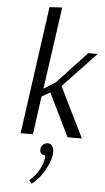

<svg xmlns="http://www.w3.org/2000/svg" viewBox="-66 -793 614 1121"><g transform="rotate(5 241.0 -232.0)"><path d="M74 0 178 -748 252 -752 184 -270 252 -313 427 -500H482L288 -295L433 0H349L226 -252L177 -224L146 0ZM212 54Q224 45 238 45Q252 45 261 54L265 60Q273 74 273 93Q273 137 241 195.5Q209 254 164 288L148 269Q185 239 207.5 195.5Q230 152 229 117Q213 117 204 108Q197 100 197 87Q197 66 212 54Z"/></g></svg>

Font: ArsenalItalic
Style: Italic
Weight: 400
Italic angle: -9°
Designer: Andrij Shevchenko
Foundry: Stairsfor.com
Version: Version 1.000